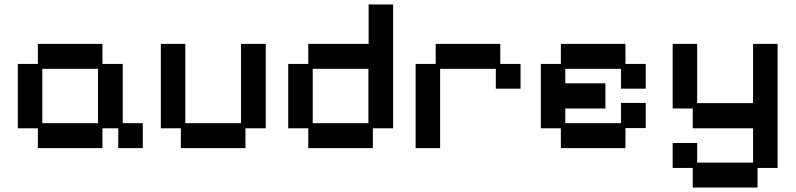

<svg xmlns="http://www.w3.org/2000/svg" viewBox="-20 -653 3572 862"><path d="M150 12V-77H60V-366H150V-456H440V-366H531V-100H621V12H511V-77H440V12ZM170 -100H420V-344H170Z M792 12V-77H702V-456H812V-100H1062V-456H1173V-77H1082V12Z M1364 12V-77H1274V-366H1364V-456H1635V-633H1745V-77H1654V12ZM1384 -100H1634V-344H1384Z M1846 12V-366H1936V-456H2226V-366H2317V-255H2206V-344H1956V12Z M2498 12V-77H2408V-366H2498V-456H2788V-366H2879V-255H2768V-344H2518V-279H2698V-166H2518V-100H2768V-191H2879V-78H2788V12Z M3090 189V101H3000V-11H3110V77H3361V-77H3090V-166H3000V-456H3110V-190H3361V-456H3471V101H3381V189Z"/></svg>

Font: Pixelify Sans Medium
Style: Regular
Weight: 500
Designer: Stefie Justprince
Foundry: Typecalism Foundryline
Version: Version 1.000;February 13, 2025;FontCreator 15.0.0.3015 64-b